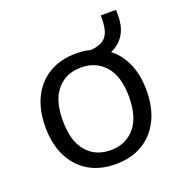

<svg xmlns="http://www.w3.org/2000/svg" viewBox="-118 -736 807 849"><g transform="rotate(-20 285.5 -311.5)"><path d="M285.4 8.9Q212.7 8.9 159.4 -22.5Q106.1 -54 77 -112.4Q47.9 -170.8 47.9 -251.3Q47.9 -331.9 77 -390.1Q106.1 -448.3 159.5 -479.8Q212.9 -511.3 285.5 -511.3Q358.1 -511.3 411.6 -479.8Q465.1 -448.3 494.5 -390.1Q523.9 -331.8 523.9 -251.3Q523.9 -170.9 494.5 -112.5Q465.1 -54 411.7 -22.5Q358.2 8.9 285.4 8.9ZM285.4 -56.8Q356.6 -56.8 399 -106.3Q441.4 -155.7 441.4 -251.4Q441.4 -347.1 398.9 -396.3Q356.4 -445.5 285.3 -445.5Q214.2 -445.5 172 -396.3Q129.9 -347.1 129.9 -251.4Q129.9 -155.7 172 -106.3Q214.1 -56.8 285.4 -56.8ZM378.5 -452.1 336.7 -480.2V-502.3Q379 -503.3 402.9 -515Q426.8 -526.6 436.8 -551.7Q446.8 -576.8 446.8 -615.8V-632H518.8V-604Q518.8 -558.9 502.3 -526.2Q485.8 -493.4 454.4 -474.2Q423.1 -455.1 378.5 -452.1Z"/></g></svg>

Font: Mulish ExtraLight
Style: Regular
Weight: 200
Designer: Vernon Adams
Foundry: Vernon Adams
Version: Version 3.603